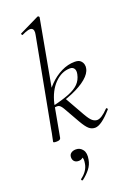

<svg xmlns="http://www.w3.org/2000/svg" viewBox="-184 -793 786 1135"><g transform="rotate(-20 209.0 -225.5)"><path d="M63 8Q50 8 46 6.5Q42 5 42 2Q42 -1 47.5 -24.5Q53 -48 57 -74L161 -627Q168 -659 152.5 -668Q137 -677 90 -654Q86 -652 83.5 -658Q81 -664 85 -665L208 -725Q212 -727 216 -723Q220 -719 219 -717L126 -208L89 -6Q87 8 63 8ZM305 9Q283 9 266.5 -5.5Q250 -20 228 -58L170 -160Q158 -180 147.5 -185Q137 -190 111 -184L198 -212L267 -90Q288 -53 302.5 -41.5Q317 -30 332 -30Q345 -30 362.5 -41Q380 -52 402 -75Q406 -79 410 -74.5Q414 -70 411 -67Q344 9 305 9ZM111 -184V-196Q179 -212 220.5 -228.5Q262 -245 284 -267.5Q306 -290 313 -324Q318 -347 309.5 -359.5Q301 -372 284 -372Q231 -372 187.5 -328Q144 -284 126 -208L104 -243Q128 -288 162.5 -323Q197 -358 238.5 -378.5Q280 -399 323 -399Q348 -399 359.5 -388Q371 -377 374 -363Q377 -349 374 -339Q369 -309 334 -279.5Q299 -250 241.5 -225.5Q184 -201 111 -184ZM130 275Q126 277 122.5 272.5Q119 268 123 265Q146 248 159 228Q172 208 175 186Q180 158 172 146.5Q164 135 153 132L180 125Q181 143 171 151.5Q161 160 146 160Q129 160 119.5 150.5Q110 141 110 125Q110 108 122 99Q134 90 153 90Q179 90 195 111.5Q211 133 203 173Q198 203 178.5 228Q159 253 130 275Z"/></g></svg>

Font: Cormorant Light
Style: Italic
Weight: 300
Italic angle: -10°
Designer: Christian Thalmann (Catharsis Fonts)
Foundry: Catharsis Fonts
Version: Version 4.000